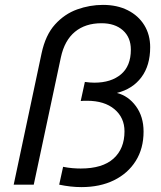

<svg xmlns="http://www.w3.org/2000/svg" viewBox="-20 -755 658 785"><path d="M310 -342 327 -420Q348 -417 366 -417Q434 -417 474.5 -451Q515 -485 515 -552Q515 -602 482.5 -631Q450 -660 395 -660Q329 -660 286.5 -625Q244 -590 229 -521L118 0H36L150 -537Q166 -612 205 -655Q244 -698 295.5 -716.5Q347 -735 401 -735Q459 -735 502.5 -713Q546 -691 570 -652Q594 -613 594 -562Q594 -487 558 -439Q522 -391 458 -375Q505 -363 536 -320.5Q567 -278 567 -217Q567 -148 535 -97Q503 -46 446 -18Q389 10 313 10Q291 10 268.5 7.5Q246 5 222 0L238 -73Q258 -69 276 -67.5Q294 -66 310 -66Q399 -66 444 -106.5Q489 -147 489 -218Q489 -274 448 -308.5Q407 -343 336 -343Q330 -343 323.5 -343Q317 -343 310 -342Z"/></svg>

Font: Fragment Mono
Style: Italic
Weight: 400
Italic angle: -12°
Designer: Wei Huang based on Nimbus Sans by URW Studio, based on Helvetica by Max Miedinger.
Foundry: Wei Huang
Version: Version 1.011; ttfautohint (v1.8.4.7-5d5b)